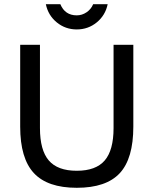

<svg xmlns="http://www.w3.org/2000/svg" viewBox="-20 -881 730 913"><path d="M492 -861Q481 -808 440 -774.5Q399 -741 345 -741Q291 -741 250 -774.5Q209 -808 198 -861H267Q289 -808 345 -808Q370 -808 391.5 -822.5Q413 -837 423 -861ZM614 -279Q614 -127 549.5 -57.5Q485 12 345 12Q206 12 141 -58Q76 -128 76 -279V-668H170V-272Q170 -167 212 -118Q254 -69 345 -69Q436 -69 478 -118Q520 -167 520 -272V-668H614Z"/></svg>

Font: Atkinson Hyperlegible Pro
Style: Regular
Weight: 400
Designer: Elliott Scott, Megan Eiswerth, Linus Boman, Theodore Petrosky, Jacob Perez
Foundry: Braille Institute
Version: Version 1.5.1